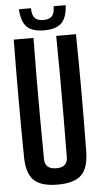

<svg xmlns="http://www.w3.org/2000/svg" viewBox="-63 -1000 546 1047"><g transform="rotate(-5 210.0 -476.5)"><path d="M210 8.5Q119 8.5 79.8 -29.8Q40.5 -68 39.5 -157Q37.5 -317 37.5 -478.8Q37.5 -640.5 39.5 -800H147.5Q146 -693.5 145.5 -581.2Q145 -469 145.5 -356.8Q146 -244.5 147 -138Q147 -109.5 163 -95.2Q179 -81 210 -81Q241.5 -81 256.8 -95.2Q272 -109.5 272 -138Q273 -244.5 273.5 -356.8Q274 -469 273.8 -581.2Q273.5 -693.5 272 -800H380Q382.5 -640.5 382.5 -478.8Q382.5 -317 380 -157Q379 -68 339.8 -29.8Q300.5 8.5 210 8.5ZM210 -836Q145 -836 115.2 -865.2Q85.5 -894.5 82 -962.5H148Q148.5 -925 162.8 -908.8Q177 -892.5 210 -892.5Q243.5 -892.5 257.8 -908.8Q272 -925 272 -962.5H338Q334.5 -894.5 304.8 -865.2Q275 -836 210 -836Z"/></g></svg>

Font: Big Shoulders Display Thin
Style: Bold
Weight: 700
Version: Version 2.002